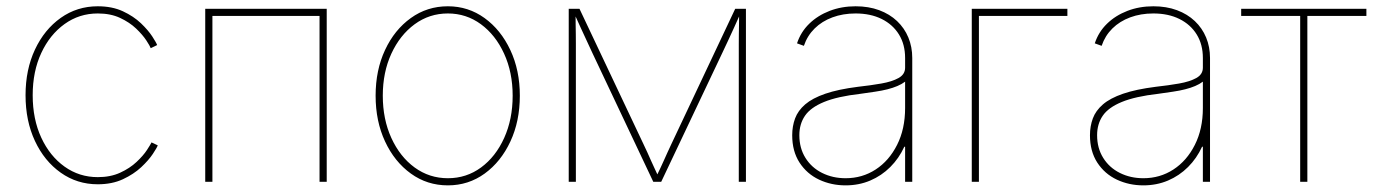

<svg xmlns="http://www.w3.org/2000/svg" viewBox="-20 -570 4309 602"><path d="M286.6 7.8Q221.7 7.8 170.4 -28.6Q119.1 -64.9 89.6 -127.9Q60.1 -190.9 60.1 -271.5Q60.1 -351.6 89.6 -414.6Q119.1 -477.5 170.4 -513.9Q221.7 -550.3 286.6 -550.3Q331.5 -550.3 365.2 -534.7Q398.9 -519 421.9 -497.1Q444.8 -475.1 457.5 -455.6Q470.2 -436 472.7 -428.7L452.6 -418.9Q450.2 -425.8 438.7 -443.4Q427.2 -460.9 406.7 -480.5Q386.2 -500 356.4 -513.9Q326.7 -527.8 286.6 -527.8Q228.5 -527.8 182.4 -494.6Q136.2 -461.4 109.4 -403.8Q82.5 -346.2 82.5 -271.5Q82.5 -196.3 109.4 -138.4Q136.2 -80.6 182.4 -47.6Q228.5 -14.6 286.6 -14.6Q326.7 -14.6 356.9 -28.6Q387.2 -42.5 408.2 -62.3Q429.2 -82 440.7 -99.6Q452.1 -117.2 455.1 -123.5L474.6 -114.3Q472.2 -106.9 459.2 -87.4Q446.3 -67.9 422.9 -45.9Q399.4 -23.9 365.5 -8.1Q331.5 7.8 286.6 7.8Z M1004.4 -542.5V0H981.9V-520H646V0H623.5V-542.5Z M1384.3 11.2Q1319.3 11.2 1268.1 -25.9Q1216.8 -63 1187.3 -126.5Q1157.7 -189.9 1157.7 -270Q1157.7 -350.1 1187.3 -413.3Q1216.8 -476.6 1268.1 -513.4Q1319.3 -550.3 1384.3 -550.3Q1448.2 -550.3 1499.3 -513.4Q1550.3 -476.6 1580.1 -413.1Q1609.9 -349.6 1609.9 -270Q1609.9 -189.9 1580.3 -126.5Q1550.8 -63 1499.8 -25.9Q1448.7 11.2 1384.3 11.2ZM1384.3 -11.2Q1442.4 -11.2 1488.3 -44.9Q1534.2 -78.6 1560.8 -137.5Q1587.4 -196.3 1587.4 -270Q1587.4 -343.3 1560.5 -401.9Q1533.7 -460.4 1487.8 -494.1Q1441.9 -527.8 1384.3 -527.8Q1326.2 -527.8 1280 -493.9Q1233.9 -460 1207 -401.6Q1180.2 -343.3 1180.2 -270Q1180.2 -196.3 1207 -137.5Q1233.9 -78.6 1280 -44.9Q1326.2 -11.2 1384.3 -11.2Z M1763.2 0V-542.5H1796.9L1998 -117.2Q2003.9 -105 2009.8 -92Q2015.6 -79.1 2021.2 -66.4Q2026.9 -53.7 2032.7 -41.3Q2038.6 -28.8 2044.4 -16.1H2037.6Q2043.9 -28.8 2049.8 -41.3Q2055.7 -53.7 2061.3 -66.4Q2066.9 -79.1 2072.8 -92Q2078.6 -105 2084.5 -117.2L2285.2 -542.5H2318.8V0H2296.4V-401.9Q2296.4 -417 2296.4 -432.4Q2296.4 -447.8 2296.6 -462.9Q2296.9 -478 2297.1 -493.4Q2297.4 -508.8 2297.4 -523.9H2299.8Q2291 -503.9 2281.7 -483.6Q2272.5 -463.4 2263.2 -443.4Q2253.9 -423.3 2244.1 -402.8L2053.2 0H2028.3L1837.9 -402.8Q1828.6 -423.3 1819.1 -443.4Q1809.6 -463.4 1800.5 -483.6Q1791.5 -503.9 1782.2 -523.9H1784.7Q1784.7 -508.8 1784.9 -493.4Q1785.2 -478 1785.4 -462.9Q1785.6 -447.8 1785.6 -432.4Q1785.6 -417 1785.6 -401.9V0Z M2631.3 11.2Q2586.4 11.2 2548.1 -6.8Q2509.8 -24.9 2486.8 -60.3Q2463.9 -95.7 2463.9 -146Q2463.9 -174.3 2472.9 -198.7Q2481.9 -223.1 2504.6 -242.7Q2527.3 -262.2 2567.6 -276.1Q2607.9 -290 2670.4 -297.9Q2709.5 -302.2 2743.2 -308.1Q2776.9 -314 2797.4 -325.4Q2817.9 -336.9 2817.9 -357.9V-388.2Q2817.9 -430.7 2798.6 -461.9Q2779.3 -493.2 2744.4 -510.5Q2709.5 -527.8 2662.6 -527.8Q2623 -527.8 2590.1 -515.6Q2557.1 -503.4 2534.2 -480.7Q2511.2 -458 2500.5 -426.3L2479 -434.1Q2490.7 -469.7 2517.3 -495.6Q2543.9 -521.5 2581.3 -535.9Q2618.7 -550.3 2662.6 -550.3Q2703.6 -550.3 2736.6 -538.1Q2769.5 -525.9 2792.7 -503.9Q2815.9 -481.9 2828.1 -452.4Q2840.3 -422.9 2840.3 -388.2V0H2817.9V-109.9H2815.4Q2798.8 -73.7 2771.5 -46.4Q2744.1 -19 2708.5 -3.9Q2672.9 11.2 2631.3 11.2ZM2631.3 -11.2Q2683.6 -11.2 2725.6 -38.6Q2767.6 -65.9 2792.7 -115.7Q2817.9 -165.5 2817.9 -231.4V-314Q2807.6 -306.2 2793.7 -300.3Q2779.8 -294.4 2762.5 -290Q2745.1 -285.6 2723.9 -282.5Q2702.6 -279.3 2678.2 -275.9Q2605.5 -267.6 2563.5 -250.2Q2521.5 -232.9 2503.9 -207Q2486.3 -181.2 2486.3 -146Q2486.3 -105.5 2505.4 -75Q2524.4 -44.4 2557.6 -27.8Q2590.8 -11.2 2631.3 -11.2Z M3326.7 -542.5V-520H3049.3V0H3026.9V-542.5Z M3564.9 11.2Q3520 11.2 3481.7 -6.8Q3443.4 -24.9 3420.4 -60.3Q3397.5 -95.7 3397.5 -146Q3397.5 -174.3 3406.5 -198.7Q3415.5 -223.1 3438.2 -242.7Q3460.9 -262.2 3501.2 -276.1Q3541.5 -290 3604 -297.9Q3643.1 -302.2 3676.8 -308.1Q3710.4 -314 3731 -325.4Q3751.5 -336.9 3751.5 -357.9V-388.2Q3751.5 -430.7 3732.2 -461.9Q3712.9 -493.2 3678 -510.5Q3643.1 -527.8 3596.2 -527.8Q3556.6 -527.8 3523.7 -515.6Q3490.7 -503.4 3467.8 -480.7Q3444.8 -458 3434.1 -426.3L3412.6 -434.1Q3424.3 -469.7 3450.9 -495.6Q3477.5 -521.5 3514.9 -535.9Q3552.2 -550.3 3596.2 -550.3Q3637.2 -550.3 3670.2 -538.1Q3703.1 -525.9 3726.3 -503.9Q3749.5 -481.9 3761.7 -452.4Q3773.9 -422.9 3773.9 -388.2V0H3751.5V-109.9H3749Q3732.4 -73.7 3705.1 -46.4Q3677.7 -19 3642.1 -3.9Q3606.4 11.2 3564.9 11.2ZM3564.9 -11.2Q3617.2 -11.2 3659.2 -38.6Q3701.2 -65.9 3726.3 -115.7Q3751.5 -165.5 3751.5 -231.4V-314Q3741.2 -306.2 3727.3 -300.3Q3713.4 -294.4 3696 -290Q3678.7 -285.6 3657.5 -282.5Q3636.2 -279.3 3611.8 -275.9Q3539.1 -267.6 3497.1 -250.2Q3455.1 -232.9 3437.5 -207Q3419.9 -181.2 3419.9 -146Q3419.9 -105.5 3439 -75Q3458 -44.4 3491.2 -27.8Q3524.4 -11.2 3564.9 -11.2Z M4056.6 0V-520H3871.6V-542.5H4264.2V-520H4079.1V0Z"/></svg>

Font: Inter 16pt Thin
Style: Regular
Weight: 250
Version: Version 4.001;git-66647c0bb